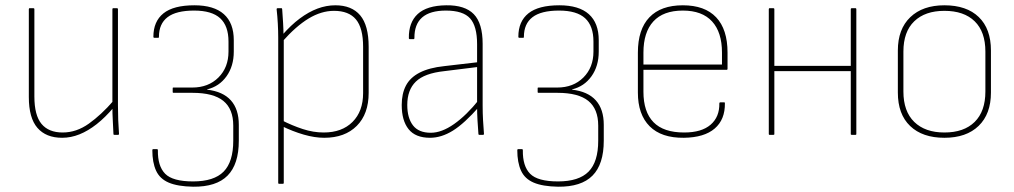

<svg xmlns="http://www.w3.org/2000/svg" viewBox="-20 -510 3836 726"><path d="M215 11Q154 11 121.5 -26.5Q89 -64 89 -143V-475Q89 -479 92 -479H106Q110 -479 110 -475V-145Q110 -74 137 -41.5Q164 -9 217 -9Q269 -9 316 -42.5Q363 -76 409 -129L410 -104Q378 -66 345.5 -40.5Q313 -15 280.5 -2Q248 11 215 11ZM413 0Q409 0 409 -3Q408 -29 406.5 -54.5Q405 -80 405 -106V-116V-475Q405 -479 408 -479H422Q426 -479 426 -475V-111Q426 -83 427 -56.5Q428 -30 430 -4Q430 0 426 0Z M710 196Q652 195 618 180.5Q584 166 570 135Q556 104 556 58Q556 54 559 54H574Q577 54 577 58Q576 118 604.5 147Q633 176 710 176Q789 176 825.5 139Q862 102 862 22V-35Q862 -98 824.5 -128.5Q787 -159 708 -159H635Q634 -159 633.5 -160Q633 -161 633 -162V-176Q633 -178 633.5 -178.5Q634 -179 635 -179H707Q768 -179 806 -217Q844 -255 844 -315V-353Q844 -412 812.5 -441Q781 -470 714 -470Q646 -470 613.5 -445Q581 -420 581 -371Q581 -369 580.5 -368Q580 -367 578 -367H564Q560 -367 560 -371Q560 -429 598 -459.5Q636 -490 715 -490Q789 -490 826.5 -456.5Q864 -423 864 -358V-315Q864 -260 836.5 -221.5Q809 -183 763 -172V-171Q823 -164 853 -130.5Q883 -97 883 -38V22Q883 111 840.5 154Q798 197 710 196Z M1206 11Q1170 11 1128.5 -1Q1087 -13 1044 -34V-56Q1085 -35 1125 -22Q1165 -9 1204 -9Q1273 -9 1313 -49Q1353 -89 1353 -158V-333Q1353 -404 1326 -436.5Q1299 -469 1243 -469Q1195 -469 1147 -440Q1099 -411 1047 -352V-377Q1080 -415 1113.5 -440Q1147 -465 1180.5 -477.5Q1214 -490 1248 -490Q1310 -490 1342 -452Q1374 -414 1374 -333V-159Q1374 -79 1329 -34Q1284 11 1206 11ZM1035 185Q1032 185 1032 182V-368Q1032 -393 1030.5 -420.5Q1029 -448 1026 -475Q1026 -479 1030 -479H1044Q1047 -479 1047 -475Q1049 -448 1050.5 -422.5Q1052 -397 1052 -375L1053 -367V182Q1053 185 1049 185Z M1793 0Q1789 0 1789 -4Q1787 -29 1785.5 -55.5Q1784 -82 1784 -106V-116V-343Q1784 -411 1757.5 -440.5Q1731 -470 1666 -470Q1546 -470 1547 -366Q1547 -362 1544 -362H1530Q1526 -362 1526 -366Q1525 -425 1559.5 -457Q1594 -489 1667 -490Q1738 -491 1771.5 -456.5Q1805 -422 1805 -344V-111Q1805 -82 1806.5 -55.5Q1808 -29 1810 -4Q1810 0 1806 0ZM1606 11Q1551 11 1525 -21.5Q1499 -54 1499 -113Q1499 -156 1515 -186.5Q1531 -217 1567 -235.5Q1603 -254 1660 -260L1789 -275V-257L1660 -241Q1585 -233 1552.5 -201.5Q1520 -170 1520 -113Q1520 -64 1541.5 -36Q1563 -8 1609 -8Q1650 -8 1697 -41Q1744 -74 1792 -134L1793 -108Q1736 -43 1692.5 -16Q1649 11 1606 11Z M2090 196Q2032 195 1998 180.5Q1964 166 1950 135Q1936 104 1936 58Q1936 54 1939 54H1954Q1957 54 1957 58Q1956 118 1984.5 147Q2013 176 2090 176Q2169 176 2205.5 139Q2242 102 2242 22V-35Q2242 -98 2204.5 -128.5Q2167 -159 2088 -159H2015Q2014 -159 2013.5 -160Q2013 -161 2013 -162V-176Q2013 -178 2013.5 -178.5Q2014 -179 2015 -179H2087Q2148 -179 2186 -217Q2224 -255 2224 -315V-353Q2224 -412 2192.5 -441Q2161 -470 2094 -470Q2026 -470 1993.5 -445Q1961 -420 1961 -371Q1961 -369 1960.5 -368Q1960 -367 1958 -367H1944Q1940 -367 1940 -371Q1940 -429 1978 -459.5Q2016 -490 2095 -490Q2169 -490 2206.5 -456.5Q2244 -423 2244 -358V-315Q2244 -260 2216.5 -221.5Q2189 -183 2143 -172V-171Q2203 -164 2233 -130.5Q2263 -97 2263 -38V22Q2263 111 2220.5 154Q2178 197 2090 196Z M2566 11Q2481 12 2436.5 -32.5Q2392 -77 2392 -160V-311Q2392 -399 2435.5 -444.5Q2479 -490 2562 -490Q2645 -490 2688 -444.5Q2731 -399 2731 -311V-250Q2731 -246 2728 -246H2413V-163Q2413 -87 2451 -48Q2489 -9 2567 -9Q2633 -9 2667 -38.5Q2701 -68 2700 -119Q2700 -123 2704 -123H2719Q2721 -123 2721 -120Q2722 -58 2682.5 -24Q2643 10 2566 11ZM2413 -266H2710V-311Q2710 -388 2672.5 -429Q2635 -470 2562 -470Q2488 -470 2450.5 -429Q2413 -388 2413 -311Z M3201 0Q3197 0 3197 -3V-475Q3197 -479 3201 -479H3215Q3218 -479 3218 -475V-3Q3218 0 3215 0ZM2890 0Q2887 0 2887 -3V-475Q2887 -479 2890 -479H2904Q2908 -479 2908 -475V-3Q2908 0 2904 0ZM2903 -241V-261H3202V-241Z M3551 11Q3468 11 3421.5 -33.5Q3375 -78 3375 -160V-319Q3375 -400 3422 -445Q3469 -490 3551 -490Q3635 -490 3681 -445.5Q3727 -401 3727 -319V-160Q3727 -79 3680.5 -34Q3634 11 3551 11ZM3551 -9Q3625 -9 3665.5 -49Q3706 -89 3706 -164V-315Q3706 -390 3665.5 -429.5Q3625 -469 3551 -469Q3478 -469 3437 -429.5Q3396 -390 3396 -315V-164Q3396 -89 3437 -49Q3478 -9 3551 -9Z"/></svg>

Font: Sofia Sans Semi Condensed Thin
Style: Regular
Weight: 250
Version: Version 4.100